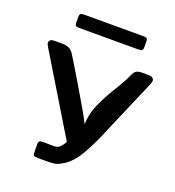

<svg xmlns="http://www.w3.org/2000/svg" viewBox="-158 -1026 1049 1150"><g transform="rotate(20 366.5 -451.0)"><path d="M34 -670Q34 -694 69 -694H120Q159 -694 182 -669Q191 -659 289.5 -494Q388 -329 408 -286Q408 -348 436.5 -413.5Q465 -479 508.5 -549Q552 -619 566 -654Q576 -678 589 -686Q602 -694 625 -694H665Q702 -694 702 -668Q702 -664 697 -649L561 -332Q560 -330 544 -292Q528 -254 520 -236.5Q512 -219 496 -186.5Q480 -154 465.5 -129.5Q451 -105 437 -86Q407 -47 373.5 -26.5Q340 -6 321 -3Q302 0 273 0H215Q192 0 187 -5.5Q182 -11 182 -34V-77Q183 -94 190 -97.5Q197 -101 224 -101H225Q231 -101 242.5 -100.5Q254 -100 260 -100H278Q299 -100 313 -110Q327 -120 344 -150L44 -645Q34 -661 34 -670ZM152 -845Q152 -848 152.5 -852.5Q153 -857 153 -859Q153 -862 152.5 -866Q152 -870 152 -873Q152 -891 157.5 -896.5Q163 -902 179 -902H560Q576 -902 581 -897Q586 -892 586 -876V-840Q586 -829 582 -824Q578 -819 573 -818Q568 -817 555 -817H179Q163 -817 157.5 -822Q152 -827 152 -845Z"/></g></svg>

Font: CMU Sans Serif
Style: Bold
Weight: 700
Version: Version 0.7.0